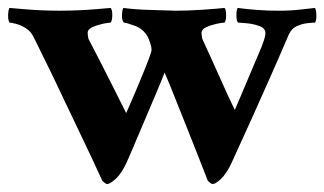

<svg xmlns="http://www.w3.org/2000/svg" viewBox="-24 -453 817 484"><path d="M125 -426Q146 -426 171.5 -427Q197 -428 220 -430Q243 -432 255 -433Q259 -429 259 -415Q259 -401 255 -396Q249 -396 235 -393Q221 -390 209 -384.5Q197 -379 197 -370Q197 -368 197.5 -363.5Q198 -359 199 -355Q212 -330 228.5 -298Q245 -266 260 -236Q275 -206 284.5 -187Q294 -168 294 -168Q294 -168 300.5 -182.5Q307 -197 316.5 -219.5Q326 -242 335.5 -265Q345 -288 351.5 -305.5Q358 -323 358 -327Q358 -335 354.5 -345Q351 -355 349 -359Q338 -380 316 -388Q294 -396 288 -396Q283 -402 283.5 -415.5Q284 -429 287 -433Q316 -429 353.5 -428Q391 -427 419 -426Q450 -426 487 -428.5Q524 -431 542 -433Q546 -429 546 -415Q546 -401 542 -396Q536 -396 522 -393Q508 -390 496 -384.5Q484 -379 484 -370Q484 -368 484.5 -363.5Q485 -359 486 -355Q498 -329 512 -298Q526 -267 538.5 -239Q551 -211 559.5 -193.5Q568 -176 568 -176Q568 -176 578.5 -200.5Q589 -225 604.5 -262Q620 -299 635 -334Q638 -342 641.5 -352Q645 -362 645 -370Q645 -382 629.5 -387.5Q614 -393 597 -394.5Q580 -396 576 -396Q572 -400 572 -414Q572 -428 575 -433Q597 -430 623.5 -428Q650 -426 678 -426Q709 -426 734 -429Q759 -432 770 -433Q773 -429 773.5 -415Q774 -401 770 -396Q764 -396 750.5 -394.5Q737 -393 724 -387Q711 -381 704 -366Q677 -303 655 -253.5Q633 -204 611 -155Q589 -106 560 -43Q547 -15 533 -2Q519 11 512 11Q510 11 506 8Q502 5 500 3Q500 3 492 -17.5Q484 -38 471 -71Q458 -104 443 -141.5Q428 -179 414.5 -213Q401 -247 391 -270Q380 -242 363.5 -203.5Q347 -165 331.5 -128Q316 -91 305.5 -67Q295 -43 295 -43Q282 -15 267.5 -2Q253 11 246 11Q244 11 240 8Q236 5 234 3Q209 -52 187.5 -96.5Q166 -141 146.5 -182.5Q127 -224 106.5 -266.5Q86 -309 61 -359Q54 -374 41 -382Q28 -390 16 -393Q4 -396 0 -396Q-4 -402 -3.5 -415.5Q-3 -429 0 -433Q13 -432 35 -430Q57 -428 81.5 -427Q106 -426 125 -426Z"/></svg>

Font: Amiri
Style: Bold
Weight: 700
Designer: Khaled Hosny
Version: Version 0.113